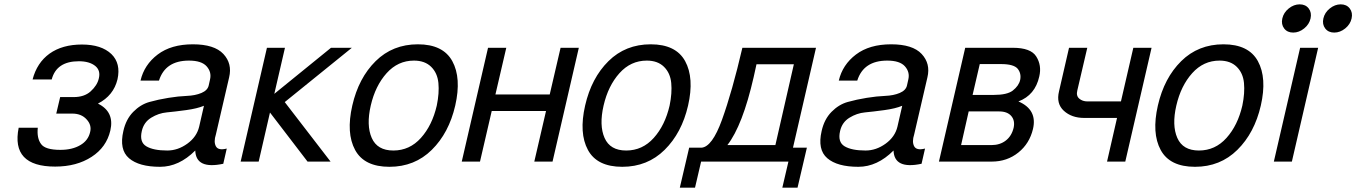

<svg xmlns="http://www.w3.org/2000/svg" viewBox="-20 -744 6245 884"><path d="M154 -156Q149 -108 169 -81Q188 -54 258 -54Q313 -54 350 -76Q386 -97 395 -136Q403 -168 379 -194Q355 -221 313 -221H239L257 -297H319Q368 -297 397 -323Q428 -351 435 -383Q444 -419 419 -440Q392 -462 343 -462Q240 -462 218 -378H130Q150 -455 208 -497Q267 -539 357 -539Q447 -539 493 -495Q537 -452 521 -379Q503 -304 431 -267Q508 -229 488 -143Q470 -66 402 -22Q333 23 234 23Q30 23 66 -156Z M1024 -60 1008 10Q882 37 879 -51Q804 24 717 24Q620 24 574 -15.5Q528 -55 548 -141Q560 -195 593.5 -229Q627 -263 668 -274.5Q709 -286 755.5 -293.5Q802 -301 840.5 -302.5Q879 -304 907.5 -316Q936 -328 941 -351L947 -378Q955 -412 931.5 -438.5Q908 -465 850 -465Q741 -465 712 -373H627Q644 -446 706 -493Q768 -540 868 -540Q967 -540 1008.5 -495.5Q1050 -451 1035 -388L974 -125Q963 -91 974 -70.5Q985 -50 1024 -60ZM897 -161 919 -257Q888 -244 836.5 -237Q785 -230 747.5 -226.5Q710 -223 676 -202Q642 -181 633 -141Q621 -90 653.5 -70.5Q686 -51 750 -51Q799 -51 842.5 -82.5Q886 -114 897 -161Z M1292 -524 1243 -312 1504 -524H1600L1291 -274L1502 0H1396L1223 -226L1171 0H1088L1209 -524Z M2076 -258Q2047 -132 1968 -54Q1889 24 1773 24Q1657 24 1615 -53.5Q1573 -131 1602 -258Q1631 -385 1709.5 -462.5Q1788 -540 1904 -540Q2020 -540 2062.5 -462.5Q2105 -385 2076 -258ZM1791 -51Q1866 -51 1918 -109Q1970 -167 1991 -258Q2003 -316 1998.5 -362Q1994 -408 1965 -436.5Q1936 -465 1886 -465Q1812 -465 1760 -407Q1708 -349 1687 -258Q1666 -167 1691.5 -109Q1717 -51 1791 -51Z M2227 -524H2311L2261 -309H2511L2561 -524H2645L2524 0H2440L2494 -233H2244L2190 0H2106Z M3148 -258Q3119 -132 3040 -54Q2961 24 2845 24Q2729 24 2687 -53.5Q2645 -131 2674 -258Q2703 -385 2781.5 -462.5Q2860 -540 2976 -540Q3092 -540 3134.5 -462.5Q3177 -385 3148 -258ZM2863 -51Q2938 -51 2990 -109Q3042 -167 3063 -258Q3075 -316 3070.5 -362Q3066 -408 3037 -436.5Q3008 -465 2958 -465Q2884 -465 2832 -407Q2780 -349 2759 -258Q2738 -167 2763.5 -109Q2789 -51 2863 -51Z M3329 -76H3550L3635 -448H3463L3450 -389Q3399 -166 3329 -76ZM3210 -64Q3259 -68 3304 -192Q3351 -322 3398 -524H3737L3631 -64H3695L3652 120H3582L3610 0H3208L3180 120H3110L3153 -64Z M4239 -60 4223 10Q4097 37 4094 -51Q4019 24 3932 24Q3835 24 3789 -15.5Q3743 -55 3763 -141Q3775 -195 3808.5 -229Q3842 -263 3883 -274.5Q3924 -286 3970.5 -293.5Q4017 -301 4055.5 -302.5Q4094 -304 4122.5 -316Q4151 -328 4156 -351L4162 -378Q4170 -412 4146.5 -438.5Q4123 -465 4065 -465Q3956 -465 3927 -373H3842Q3859 -446 3921 -493Q3983 -540 4083 -540Q4182 -540 4223.5 -495.5Q4265 -451 4250 -388L4189 -125Q4178 -91 4189 -70.5Q4200 -50 4239 -60ZM4112 -161 4134 -257Q4103 -244 4051.5 -237Q4000 -230 3962.5 -226.5Q3925 -223 3891 -202Q3857 -181 3848 -141Q3836 -90 3868.5 -70.5Q3901 -51 3965 -51Q4014 -51 4057.5 -82.5Q4101 -114 4112 -161Z M4643 -524Q4726 -524 4751 -484Q4777 -443 4765 -392Q4746 -306 4669 -277Q4757 -239 4736 -150Q4720 -83 4669 -42Q4617 0 4546 0H4303L4424 -524ZM4440 -231 4405 -76H4545Q4584 -76 4611 -97Q4638 -118 4647 -156Q4654 -189 4636 -210Q4618 -231 4580 -231ZM4677 -376Q4683 -405 4666 -427Q4648 -449 4589 -449H4491L4458 -307H4556Q4617 -307 4643 -327Q4671 -349 4677 -376Z M4902 -524H4986L4940 -327Q4934 -303 4949 -290Q4964 -277 4987 -277H5141L5198 -524H5282L5161 0H5077L5123 -201H4972Q4914 -201 4878 -234Q4842 -267 4856 -324Z M5785 -258Q5756 -132 5677 -54Q5598 24 5482 24Q5366 24 5324 -53.5Q5282 -131 5311 -258Q5340 -385 5418.5 -462.5Q5497 -540 5613 -540Q5729 -540 5771.5 -462.5Q5814 -385 5785 -258ZM5500 -51Q5575 -51 5627 -109Q5679 -167 5700 -258Q5712 -316 5707.5 -362Q5703 -408 5674 -436.5Q5645 -465 5595 -465Q5521 -465 5469 -407Q5417 -349 5396 -258Q5375 -167 5400.5 -109Q5426 -51 5500 -51Z M6081.5 -613Q6067 -632 6073 -659Q6079 -686 6102.5 -705Q6126 -724 6153 -724Q6180 -724 6194.5 -705Q6209 -686 6203 -659Q6197 -632 6173.5 -613Q6150 -594 6123 -594Q6096 -594 6081.5 -613ZM5892.5 -613Q5878 -632 5884 -659Q5890 -686 5913.5 -705Q5937 -724 5964 -724Q5991 -724 6005.5 -705Q6020 -686 6014 -659Q6008 -632 5984.5 -613Q5961 -594 5934 -594Q5907 -594 5892.5 -613ZM6049 -524 5928 0H5845L5966 -524Z"/></svg>

Font: Miedinger
Style: Italic
Weight: 400
Italic angle: -13°
Version: Version 001.000